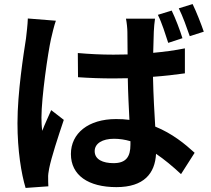

<svg xmlns="http://www.w3.org/2000/svg" viewBox="-20 -863 1040 945"><path d="M255 -761 117 -772C116 -740 111 -702 108 -674C96 -597 66 -408 66 -257C66 -122 85 -7 106 62L218 54C217 40 217 23 217 12C216 2 219 -20 222 -34C233 -89 266 -190 294 -273L232 -321C218 -288 201 -254 188 -219C185 -239 184 -265 184 -284C184 -384 216 -604 231 -671C235 -689 247 -740 255 -761ZM825 -811 757 -790C777 -750 794 -695 808 -652L878 -675C866 -714 844 -772 825 -811ZM928 -843 860 -822C880 -782 899 -728 914 -685L983 -707C970 -745 947 -804 928 -843ZM622 -168V-151C622 -92 601 -60 539 -60C486 -60 446 -78 446 -119C446 -157 484 -180 541 -180C568 -180 595 -176 622 -168ZM743 -771H600C604 -752 607 -721 607 -705L608 -595L538 -594C478 -594 420 -597 363 -602L364 -483C422 -479 480 -477 538 -477L609 -478C610 -407 614 -334 617 -273C596 -276 574 -277 551 -277C415 -277 329 -207 329 -105C329 0 415 58 553 58C689 58 743 -10 748 -106C788 -79 829 -45 871 -6L938 -111C891 -154 828 -206 744 -240C740 -308 735 -388 733 -485C788 -489 841 -495 890 -502V-625C841 -615 788 -608 734 -603L737 -707C738 -728 740 -752 743 -771Z"/></svg>

Font: Noto Sans Mono CJK TC
Style: Bold
Weight: 700
Designer: Ryoko NISHIZUKA 西塚涼子 (kana, bopomofo & ideographs); Paul D. Hunt (Latin, Greek & Cyrillic); Sandoll Communications 산돌커뮤니
Foundry: Adobe
Version: Version 2.004;hotconv 1.0.118;makeotfexe 2.5.65603